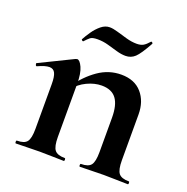

<svg xmlns="http://www.w3.org/2000/svg" viewBox="-106 -660 737 758"><g transform="rotate(20 263.0 -280.5)"><path d="M308 0Q305 0 305 -6Q305 -12 308 -12Q339 -12 350 -26.5Q361 -41 361 -81V-225Q361 -279 341.5 -305Q322 -331 280 -331Q250 -331 218.5 -316Q187 -301 168 -275L163 -287Q198 -337 242 -367.5Q286 -398 338 -398Q394 -398 424.5 -363Q455 -328 455 -273V-81Q455 -41 466.5 -26.5Q478 -12 509 -12Q512 -12 512 -6Q512 0 509 0Q489 0 463 -1Q437 -2 408 -2Q380 -2 354 -1Q328 0 308 0ZM39 0Q36 0 36 -6Q36 -12 39 -12Q70 -12 81 -26.5Q92 -41 92 -81V-269Q92 -300 85 -314.5Q78 -329 61 -329Q52 -329 40 -325.5Q28 -322 13 -315Q9 -313 7 -319Q5 -325 7 -326L146 -394Q152 -396 153 -396Q164 -396 175 -372Q186 -348 186 -303V-81Q186 -41 197.5 -26.5Q209 -12 240 -12Q243 -12 243 -6Q243 0 240 0Q220 0 194 -1Q168 -2 139 -2Q111 -2 85 -1Q59 0 39 0ZM352 -533Q369 -533 379.5 -539Q390 -545 403 -560Q405 -562 408.5 -559Q412 -556 410 -553Q383 -504 366.5 -488.5Q350 -473 327 -473Q309 -473 288.5 -479Q268 -485 246.5 -491Q225 -497 202 -497Q180 -497 171.5 -490Q163 -483 151 -470Q149 -469 145.5 -472Q142 -475 144 -477Q152 -492 165 -511Q178 -530 195 -544Q212 -558 231 -558Q245 -558 265 -552Q285 -546 308 -539.5Q331 -533 352 -533Z"/></g></svg>

Font: Cormorant Garamond Light
Style: Bold
Weight: 700
Version: Version 4.001